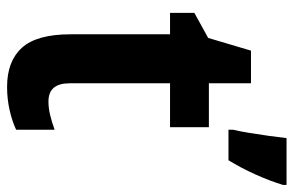

<svg xmlns="http://www.w3.org/2000/svg" viewBox="-160 -640 810 529"><g transform="rotate(90 244.5 -375.0)"><path d="M259 -104Q277 -104 296 -108.5Q315 -113 337 -121V-15Q314 -4 283 3Q252 10 219 10Q148 10 111 -31Q74 -72 74 -165V-439H15V-506L84 -544L119 -662H209V-546H330V-439H209V-162Q209 -104 259 -104ZM489 -750Q478 -714 460 -674Q442 -634 421 -600H337V-613Q341 -629 345.5 -656.5Q350 -684 354 -712.5Q358 -741 360 -760H489Z"/></g></svg>

Font: Noto Sans Malayalam Condensed
Style: Bold
Weight: 700
Width: 3
Designer: Jelle Bosma - Monotype Design Team
Foundry: Monotype Imaging Inc.
Version: Version 2.104; ttfautohint (v1.8.4.7-5d5b)